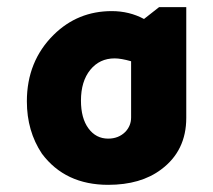

<svg xmlns="http://www.w3.org/2000/svg" viewBox="-20 -507 596 536"><path d="M500 -487V-178Q500 -86 430 -34Q373 9 282 9Q162 9 97 -78Q55 -141 55 -224Q55 -336 130 -410Q197 -476 292 -476Q341 -476 382 -454L424 -487ZM346 -336Q318 -344 300 -344Q258 -344 232 -312Q206 -280 206 -226Q206 -177 227 -148.5Q248 -120 282 -120Q311 -120 330 -139Q346 -156 346 -179Z"/></svg>

Font: Almarai ExtraBold
Style: Regular
Weight: 800
Designer: Boutros International 2019
Foundry: Created by Boutros International 2019
Version: Version 1.10